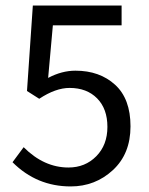

<svg xmlns="http://www.w3.org/2000/svg" viewBox="-20 -658 537 690"><path d="M25 -75 65 -129Q138 -56 226 -56Q286 -56 326 -96.5Q366 -137 366 -202Q366 -267 329 -304.5Q292 -342 230 -342Q180 -342 121 -303L77 -331L98 -638H417V-567H170L153 -378Q202 -404 251 -404Q338 -404 393.5 -353.5Q449 -303 449 -204Q449 -105 385.5 -46.5Q322 12 234 12Q112 12 25 -75Z"/></svg>

Font: RibengUni
Style: Regular
Weight: 400
Designer: (1) Dr. Andrew Glass (Program Manager at Microsoft Corporation)
(2) Bivuti Chakma (Suz Moriz)
(3) Paul D. Hunt (Adobe Co
Foundry: Bivuti Chakma and Jyoti Chakma
Version: Version 1.2020